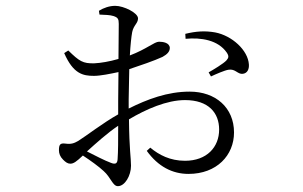

<svg xmlns="http://www.w3.org/2000/svg" viewBox="-20 -578 1040 658"><path d="M812 -325C828 -327 834 -341 833 -357C830 -406 775 -456 717 -467C682 -473 652 -471 615 -462L616 -445C669 -450 727 -441 757 -398C765 -386 764 -380 756 -371C746 -360 711 -339 695 -330L703 -316C720 -324 750 -337 763 -339C787 -343 794 -323 812 -325ZM302 -318C324 -318 358 -325 386 -331L385 -232V-186C333 -157 274 -111 248 -95C234 -87 224 -83 203 -86C186 -88 182 -82 182 -63C182 -52 186 -41 196 -31C205 -22 212 -17 221 -17C232 -17 242 -24 264 -45C290 -28 319 -7 335 8C360 30 366 60 384 60C408 60 429 24 429 -10C429 -37 423 -65 422 -169C481 -204 552 -235 614 -235C695 -235 731 -191 731 -134C731 -74 689 -27 614 -27C563 -27 525 -47 495 -72L483 -61C522 -7 571 18 626 18C723 18 782 -46 782 -124C782 -209 719 -264 630 -264C554 -264 485 -238 421 -206V-238L423 -341C459 -353 509 -370 537 -383C553 -392 562 -401 562 -414C561 -432 538 -435 525 -435C509 -435 483 -410 425 -388C427 -423 430 -452 433 -468C438 -492 453 -498 453 -515C453 -534 404 -558 375 -558C355 -558 335 -551 319 -541L321 -528C342 -527 356 -527 369 -523C384 -518 387 -513 387 -496L386 -376C355 -367 325 -362 303 -361C264 -360 252 -368 214 -405L200 -396C231 -325 264 -318 302 -318ZM385 -147C385 -97 385 -60 383 -32C382 -17 375 -14 360 -20C338 -28 306 -45 278 -59C310 -88 349 -123 385 -147Z"/></svg>

Font: Source Han Serif CN Light
Style: Regular
Weight: 300
Designer: Ryoko NISHIZUKA 西塚涼子 (kana & ideographs); Frank Grießhammer (Latin, Greek & Cyrillic); Wenlong ZHANG 张文龙 (bopomofo); San
Foundry: Adobe
Version: Version 2.003;hotconv 1.1.1;makeotfexe 2.6.0